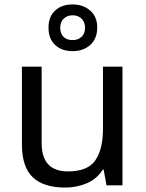

<svg xmlns="http://www.w3.org/2000/svg" viewBox="-20 -837 658 867"><path d="M533 -536V0H461L448 -71H444Q418 -29 372 -9.5Q326 10 274 10Q177 10 128 -36.5Q79 -83 79 -185V-536H168V-191Q168 -63 287 -63Q376 -63 410.5 -113Q445 -163 445 -257V-536ZM308 -606Q259 -606 229 -634Q199 -662 199 -712Q199 -762 229 -789.5Q259 -817 308 -817Q355 -817 387 -789.5Q419 -762 419 -713Q419 -662 387.5 -634Q356 -606 308 -606ZM308 -656Q333 -656 348.5 -671Q364 -686 364 -712Q364 -738 348 -753Q332 -768 308 -768Q284 -768 268 -753Q252 -738 252 -712Q252 -686 266.5 -671Q281 -656 308 -656Z"/></svg>

Font: Noto Sans Tifinagh SIL
Style: Regular
Weight: 400
Designer: JamraPatel
Foundry: JamraPatel LLC
Version: Version 2.006; ttfautohint (v1.8.4.7-5d5b)